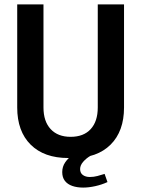

<svg xmlns="http://www.w3.org/2000/svg" viewBox="-20 -706 640 870"><path d="M289 10Q180 10 119 -50.5Q58 -111 58 -219V-686H177V-219Q177 -156 209.5 -121Q242 -86 300 -86Q359 -86 391 -121Q423 -156 423 -219V-686H542V-219Q542 -111 481 -50.5Q420 10 311 10ZM357 144Q329 144 307.5 136.5Q286 129 274 113.5Q262 98 262 74Q262 49 275.5 29.5Q289 10 305 0H390Q371 11 357 27Q343 43 343 60Q343 78 355.5 87Q368 96 387 96Q405 96 421.5 91.5Q438 87 454 82L467 119Q441 131 411.5 137.5Q382 144 357 144Z"/></svg>

Font: Chivo Mono Medium
Style: Regular
Weight: 500
Monospace: yes
Designer: Hector Gatti
Foundry: Omnibus-Type
Version: Version 1.008